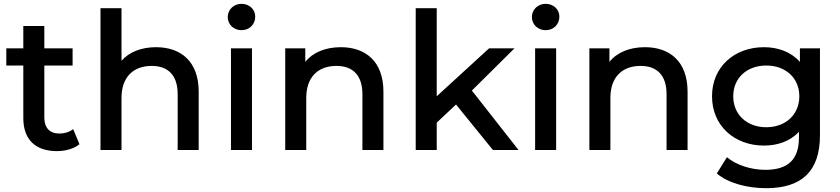

<svg xmlns="http://www.w3.org/2000/svg" viewBox="-20 -785 4399 1005"><path d="M360 -532H212V-649H102V-532H13V-442H102V-167C102 -54 166 6 278 6C322 6 366 -6 396 -30L363 -109C344 -94 318 -86 291 -86C240 -86 212 -116 212 -170V-442H360Z M797 -538C721 -538 656 -513 616 -467V-742H506V0H616V-272C616 -383 679 -440 774 -440C860 -440 910 -391 910 -292V0H1020V-305C1020 -464 926 -538 797 -538Z M1299 0V-532H1189V0ZM1244 -627C1286 -627 1316 -658 1316 -698C1316 -736 1285 -765 1244 -765C1203 -765 1172 -734 1172 -696C1172 -657 1203 -627 1244 -627Z M1764 -538C1684 -538 1618 -511 1578 -461V-532H1473V0H1583V-272C1583 -383 1646 -440 1741 -440C1827 -440 1877 -391 1877 -292V0H1987V-305C1987 -464 1893 -538 1764 -538Z M2450 -311 2673 -532H2540L2266 -281V-742H2156V0H2266V-143L2367 -238L2560 0H2694Z M2891 0V-532H2781V0ZM2836 -627C2878 -627 2908 -658 2908 -698C2908 -736 2877 -765 2836 -765C2795 -765 2764 -734 2764 -696C2764 -657 2795 -627 2836 -627Z M3356 -538C3276 -538 3210 -511 3170 -461V-532H3065V0H3175V-272C3175 -383 3238 -440 3333 -440C3419 -440 3469 -391 3469 -292V0H3579V-305C3579 -464 3485 -538 3356 -538Z M3991 -119C3890 -119 3818 -185 3818 -281C3818 -377 3890 -442 3991 -442C4092 -442 4164 -377 4164 -281C4164 -185 4092 -119 3991 -119ZM3979 -23C4051 -23 4116 -46 4162 -95V-65C4162 48 4107 104 3986 104C3910 104 3833 78 3785 38L3732 123C3792 174 3892 200 3990 200C4174 200 4272 114 4272 -77V-532H4167V-461C4121 -513 4053 -538 3979 -538C3824 -538 3707 -435 3707 -281C3707 -127 3824 -23 3979 -23Z"/></svg>

Font: Montserrat-Alt1 SemBd
Style: Regular
Weight: 600
Designer: Differentunic
Foundry: Differentunic
Version: Version 7.222